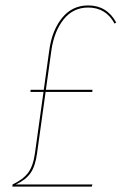

<svg xmlns="http://www.w3.org/2000/svg" viewBox="-20 -691 450 711"><path d="M306.6 -670.9Q375.5 -670.9 410.2 -607.9L404.3 -603.5Q372.1 -663.1 306.6 -663.1Q251 -663.1 215.8 -619.4Q180.7 -575.7 170.4 -505.4L149.9 -358.4H322.3L321.8 -350.6H148.9L117.2 -123.5Q110.8 -75.2 92.8 -49.8Q74.7 -24.4 38.6 -7.8H322.3L319.8 0H25.9L26.4 -7.8Q64.9 -25.9 84 -51Q103 -76.2 109.4 -123.5L141.1 -350.6H92.8L93.3 -358.4H142.1L162.6 -505.9Q172.9 -579.1 210.2 -625Q247.6 -670.9 306.6 -670.9Z"/></svg>

Font: Fira Sans Compressed Eight
Style: Italic
Weight: 100
Width: 3
Italic angle: -8°
Designer: Carrois Corporate & Edenspiekermann AG
Foundry: Carrois Corporate GbR & Edenspiekermann AG
Version: Version 4.203;PS 004.203;hotconv 1.0.88;makeotf.lib2.5.64775